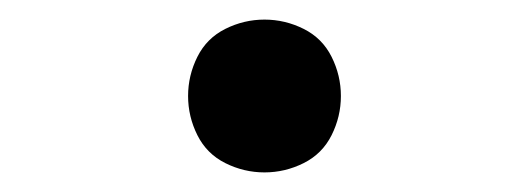

<svg xmlns="http://www.w3.org/2000/svg" viewBox="-20 -168 540 196"><path d="M250 8Q229 8 210 -1.5Q191 -11 181.5 -30Q172 -49 172 -70Q172 -91 181.5 -110Q191 -129 210 -138.5Q229 -148 250 -148Q271 -148 290 -138.5Q309 -129 318.5 -110Q328 -91 328 -70Q328 -49 318.5 -30Q309 -11 290 -1.5Q271 8 250 8Z"/></svg>

Font: Iosevka SS01
Style: Regular
Weight: 400
Monospace: yes
Designer: Belleve Invis
Foundry: Belleve Invis
Version: 2.3.3; ttfautohint (v1.8.3)